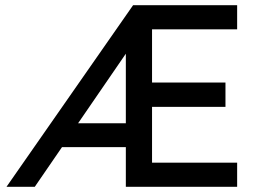

<svg xmlns="http://www.w3.org/2000/svg" viewBox="-20 -720 1009 740"><path d="M5 0 493 -700H894V-607H566V-402H849V-308H566V-93H894V0H465V-153H219L114 0ZM465 -245V-513L281 -245Z"/></svg>

Font: Lexend
Style: Regular
Weight: 400
Designer: Bonnie Shaver-Troup, Thomas Jockin
Foundry: Lexend
Version: Version 1.007; ttfautohint (v1.8.3)